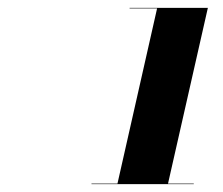

<svg xmlns="http://www.w3.org/2000/svg" viewBox="-20 -926 570 490"><path d="M213.5 -457.5H279.8L380.9 -904.5H310.7V-906H510.5L408.8 -457.5H474.5V-456H213.5Z"/></svg>

Font: Bodoni* 72pt Fatface
Style: Italic
Weight: 900
Italic angle: -13°
Version: Version 2.3